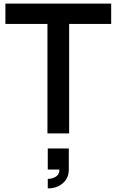

<svg xmlns="http://www.w3.org/2000/svg" viewBox="-20 -740 647 1065"><path d="M363.5 0H243.2V-607.2H10V-720H596.7V-607.2H363.5ZM245 305V252.5Q252.5 252.5 268 249.2Q283.5 245.8 296.5 234.6Q309.6 223.4 309.3 200.2H245V83.5H361.7V200.2Q361.7 247.8 328.6 276.4Q295.5 305 245 305Z"/></svg>

Font: Manrope Variable Light
Style: Regular
Weight: 200
Designer: Mikhail Sharanda
Foundry: Mikhail Sharanda
Version: Version 4.505